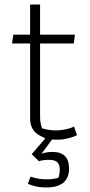

<svg xmlns="http://www.w3.org/2000/svg" viewBox="-20 -612 396 848"><path d="M103 200 115 168Q147 180 186 180Q217 180 238 173Q244 155 244 136Q244 115 233 104.5Q222 94 197 94Q169 94 152 100L120 69L180 -1Q176 -3 156 -13Q136 -23 124.5 -42Q113 -61 113 -89V-420H33L39 -459H113V-592H157V-459H311L306 -420H157V-101Q157 -81 159 -70Q161 -59 166 -45Q197 -36 227 -36Q247 -36 269 -40.5Q291 -45 307 -53L320 -15Q305 -7 280.5 -1Q256 5 234 5Q218 5 210 4L163 68Q182 59 212 59Q285 59 285 132Q285 216 183 216Q140 216 103 200Z"/></svg>

Font: Athiti Light
Style: Regular
Weight: 300
Designer: CadsonDemak Team
Foundry: CadsonDemak
Version: Version 1.032